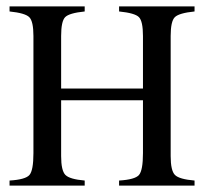

<svg xmlns="http://www.w3.org/2000/svg" viewBox="-20 -583 640 603"><path d="M172 -305H429V-470Q429 -516 416.5 -529Q404 -542 354 -547V-563H591V-547Q542 -542 529 -529Q516 -516 516 -470V-93Q516 -47 529.5 -33.5Q543 -20 591 -16V0H354V-16Q404 -19 416.5 -33.5Q429 -48 429 -102V-268H172V-93Q172 -47 185.5 -33.5Q199 -20 246 -16V0H10V-16Q60 -19 72.5 -33.5Q85 -48 85 -102V-470Q85 -516 72 -529Q59 -542 10 -547V-563H246V-547Q197 -542 184.5 -529Q172 -516 172 -470Z"/></svg>

Font: Pomorsky Unicode
Style: Medium
Weight: 500
Version: 1.1